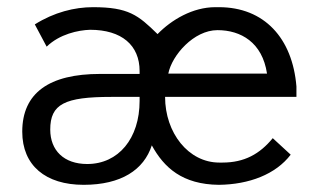

<svg xmlns="http://www.w3.org/2000/svg" viewBox="-20 -505 886 535"><path d="M580 -485C517 -485 458 -450 419 -410C365 -463 338 -485 239 -485C188 -485 131 -471 77 -437L110 -375C146 -410 198 -421 231 -422C319 -422 369 -379 369 -307V-299H259C117 -299 42 -246 42 -138C42 -44 107 10 213 10C318 10 381 -32 403 -100C437 -38 488 9 590 10C674 9 748 -19 790 -74L740 -120C704 -76 661 -52 600 -52H591C505 -52 440 -135 440 -235H806V-264C795 -399 716 -485 590 -485ZM449 -300C459 -351 520 -421 586 -421C651 -421 711 -387 724 -300ZM369 -235V-224C369 -119 310 -48 223 -48C158 -48 120 -86 120 -144C120 -215 160 -235 290 -235Z"/></svg>

Font: Mint Spirit
Style: Regular
Weight: 400
Designer: HARENDAL Hirwen
Foundry: Arkandis Digital Foundry.
Version: Version 1.004;FFEdit